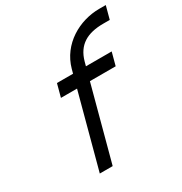

<svg xmlns="http://www.w3.org/2000/svg" viewBox="-178 -881 980 1033"><g transform="rotate(-30 312.5 -364.5)"><path d="M585.2 -749C461.2 -749 331.9 -677 295 -543L288 -517H228H188L166.6 -437H206.6H266.6L154.9 -20L144.1 20H224.1L234.9 -20L346.6 -437H466.6H506.6L528 -517H488H368L375 -543C400.1 -633 463.8 -669 563.8 -669H603.8L625.2 -749Z"/></g></svg>

Font: Nordica Advanced
Style: RegularObl
Weight: 300
Version: Version 1.07